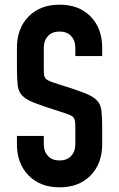

<svg xmlns="http://www.w3.org/2000/svg" viewBox="-20 -786 508 822"><path d="M235 16Q152 16 102.2 -35Q52.5 -86 52.5 -169V-204H167.5V-169Q167.5 -137.5 185.5 -118.2Q203.5 -99 235 -99Q266.5 -99 284.5 -118.2Q302.5 -137.5 302.5 -169V-239Q302.5 -257 301 -267.2Q299.5 -277.5 293.8 -284Q288 -290.5 274.2 -295.8Q260.5 -301 235 -309Q166.5 -330.5 129 -345Q91.5 -359.5 75.2 -376.5Q59 -393.5 55.8 -420.8Q52.5 -448 52.5 -494V-581Q52.5 -664.5 102.2 -715.2Q152 -766 235 -766Q318.5 -766 368 -715.2Q417.5 -664.5 417.5 -581V-546H302.5V-581Q302.5 -612.5 284.5 -631.8Q266.5 -651 235 -651Q203.5 -651 185.5 -631.8Q167.5 -612.5 167.5 -581V-494Q167.5 -476 168.8 -465.8Q170 -455.5 175.8 -449.2Q181.5 -443 195.5 -437.5Q209.5 -432 235 -424Q303.5 -403 341 -388.2Q378.5 -373.5 394.8 -356.5Q411 -339.5 414.2 -312.5Q417.5 -285.5 417.5 -239V-169Q417.5 -86 368 -35Q318.5 16 235 16Z"/></svg>

Font: Mohave Light SemiBold
Style: Regular
Weight: 600
Version: Version 2.003